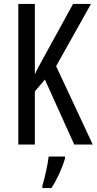

<svg xmlns="http://www.w3.org/2000/svg" viewBox="-20 -734 491 975"><path d="M451 0 265 -398 442 -714H351L211 -459C183 -409 165 -375 157 -356V-714H73V0H157V-270L208 -330L357 0ZM310 71V61H227C223 101 206 174 195 210V221H241C268 181 296 120 310 71Z"/></svg>

Font: Noto Sans Myanmar UI ExtraCondensed
Style: Regular
Weight: 400
Width: 2
Designer: Monotype Design Team
Foundry: Monotype Imaging Inc.
Version: Version 2.103